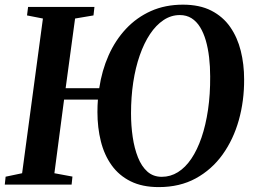

<svg xmlns="http://www.w3.org/2000/svg" viewBox="-22 -772 1060 803"><path d="M642 10.5Q573 10.5 524.2 -13.8Q475.5 -38 444.8 -81Q414 -124 399.8 -181Q385.5 -238 385.5 -303.5Q385.5 -318 386 -330.8Q386.5 -343.5 387.5 -355.5H246L205.5 -47.5L281 -33.5L277.5 0H-2L1.5 -33L70.5 -47.5L157.5 -694.5L91 -707.5L95.5 -743H373L369 -707.5L292 -694.5L252.5 -403H393Q404 -477 432.2 -540.5Q460.5 -604 505 -651.5Q549.5 -699 609.2 -725.8Q669 -752.5 743 -752.5Q813 -752.5 861.8 -727.5Q910.5 -702.5 940.8 -659Q971 -615.5 985 -559.2Q999 -503 999 -440Q999.5 -350.5 976.8 -269.5Q954 -188.5 908.8 -125.5Q863.5 -62.5 796.8 -26Q730 10.5 642 10.5ZM654.5 -32.5Q691 -32.5 722.2 -52Q753.5 -71.5 778.2 -108.2Q803 -145 820.8 -196.8Q838.5 -248.5 848 -313Q857.5 -377.5 857 -452Q857 -494 852.5 -532.2Q848 -570.5 838.8 -602.5Q829.5 -634.5 814.8 -658.5Q800 -682.5 779 -695.8Q758 -709 730 -709Q693.5 -709 662 -688Q630.5 -667 605.5 -629.5Q580.5 -592 562.5 -540.5Q544.5 -489 535.2 -427.5Q526 -366 526 -298Q526 -246.5 533 -199Q540 -151.5 555 -113.8Q570 -76 594.5 -54.2Q619 -32.5 654.5 -32.5Z"/></svg>

Font: Merriweather 72pt SemiBold
Style: Italic
Weight: 600
Italic angle: -7.8°
Version: Version 2.101